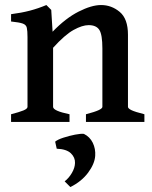

<svg xmlns="http://www.w3.org/2000/svg" viewBox="-20 -489 611 770"><path d="M24.4 0V-30.8Q56.6 -39.1 73.5 -45.9Q90.3 -52.7 90.3 -60.5V-339.8Q90.3 -365.2 87.6 -377.4Q85 -389.6 71.3 -394.5Q57.6 -399.4 24.4 -402.8V-432.1Q66.4 -437.5 99.9 -446.3Q133.3 -455.1 166 -468.8L185.5 -449.2L190.9 -361.8Q243.2 -416 295.2 -442.4Q347.2 -468.8 385.3 -468.8Q427.2 -468.8 460.2 -441.2Q493.2 -413.6 493.2 -349.6V-60.5Q493.2 -54.2 506.8 -47.4Q520.5 -40.5 559.1 -30.8V0H324.7V-30.8Q359.9 -40 375.2 -47.1Q390.6 -54.2 390.6 -60.5V-294.4Q390.6 -350.1 378.4 -369.1Q366.2 -388.2 335.4 -388.2Q310.1 -388.2 275.1 -368.9Q240.2 -349.6 192.9 -297.4V-60.5Q192.9 -44.4 258.8 -30.8V0ZM262.2 261.2 239.3 238.3Q256.3 225.1 268.3 204.6Q280.3 184.1 280.8 164.6Q281.7 142.6 264.2 125.7Q246.6 108.9 207.5 107.4L201.2 79.1Q210.9 70.8 234.1 63.2Q257.3 55.7 281 51Q304.7 46.4 316.4 47.9Q340.3 59.6 352.1 83.7Q363.8 107.9 361.8 136.2Q359.4 168.5 333.3 203.6Q307.1 238.8 262.2 261.2Z"/></svg>

Font: David Libre Medium
Style: Regular
Weight: 500
Designer: Ismar David, J. Victor Gaultney, Annie Olsen and Meir Sadan
Foundry: Monotype Imaging Inc. & SIL International
Version: Version 1.100; ttfautohint (v1.8.4.7-5d5b)